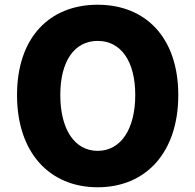

<svg xmlns="http://www.w3.org/2000/svg" viewBox="-20 -778 826 812"><path d="M393 14C596 14 734 -132 734 -376C734 -619 596 -758 393 -758C190 -758 52 -620 52 -376C52 -132 190 14 393 14ZM393 -140C295 -140 235 -232 235 -376C235 -520 295 -605 393 -605C491 -605 552 -520 552 -376C552 -232 491 -140 393 -140Z"/></svg>

Font: Noto Sans JP Black
Style: Regular
Weight: 900
Designer: Ryoko NISHIZUKA 西塚涼子 (kana, bopomofo & ideographs); Paul D. Hunt (Latin, Greek & Cyrillic); Sandoll Communications 산돌커뮤니
Foundry: Adobe
Version: Version 2.002;hotconv 1.0.116;makeotfexe 2.5.65601